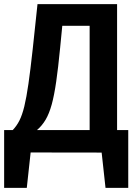

<svg xmlns="http://www.w3.org/2000/svg" viewBox="-26 -729 662 918"><path d="M-6.2 -107.2H34.9Q53.3 -126.2 66.7 -152.3Q80 -178.5 90.3 -220.5Q100.5 -262.6 110 -328.5Q119.5 -394.4 130.3 -493.3L153.3 -709.2H533.8V-107.2H587.2V169.2H478.5L460 0.5L120.5 0L102.1 169.2H-6.2ZM402.6 -605.6H271.8L261.5 -500Q252.3 -405.1 242.8 -339.2Q233.3 -273.3 221.3 -229.5Q209.2 -185.6 192.1 -156.7Q174.9 -127.7 150.8 -107.2H402.6Z"/></svg>

Font: Fira Code SemiBold
Style: Regular
Weight: 600
Designer: Carrois Corporate, Edenspiekermann AG, Nikita Prokopov
Foundry: Carrois Corporate, Edenspiekermann AG, Nikita Prokopov
Version: Version 6.002